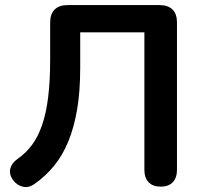

<svg xmlns="http://www.w3.org/2000/svg" viewBox="-20 -725 792 754"><path d="M611 8Q580 8 563.5 -9.5Q547 -27 547 -58V-598H295V-458Q295 -367 283 -296Q271 -225 248.5 -170Q226 -115 192.5 -74Q159 -33 116 -3Q94 13 71 8.5Q48 4 31 -18Q15 -41 20.5 -63Q26 -85 49 -101Q81 -123 105 -155Q129 -187 145 -233Q161 -279 169 -342.5Q177 -406 177 -491V-637Q177 -670 194.5 -687.5Q212 -705 245 -705H607Q640 -705 657.5 -687.5Q675 -670 675 -637V-58Q675 -27 658.5 -9.5Q642 8 611 8Z"/></svg>

Font: Nunito
Style: Bold
Weight: 700
Designer: Vernon Adams
Foundry: Vernon Adams
Version: Version 3.602